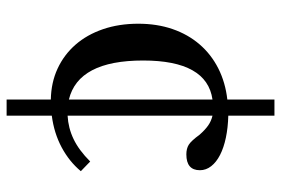

<svg xmlns="http://www.w3.org/2000/svg" viewBox="-158 -566 870 595"><g transform="rotate(90 277.5 -268.0)"><path d="M338 -683V-540Q375 -539 406 -532.5Q437 -526 459.5 -514.5Q482 -503 494.5 -487Q507 -471 507 -452Q507 -410 458 -410Q440 -410 428 -417.5Q416 -425 397 -451Q382 -468 368.5 -477.5Q355 -487 338 -491V-42Q376 -44 410.5 -60.5Q445 -77 480 -112L510 -83Q480 -47 436 -23.5Q392 0 338 7V147H288V10Q235 9 192 -11Q149 -31 118 -66.5Q87 -102 70 -151.5Q53 -201 53 -261Q53 -319 69.5 -367Q86 -415 117 -451Q148 -487 191.5 -509Q235 -531 288 -537V-683ZM167 -276Q167 -75 288 -46V-491Q167 -474 167 -276Z"/></g></svg>

Font: SVN-Libre Baskerville
Style: Regular
Weight: 400
Designer: Pablo Impallari, Rodrigo Fuenzalida
Foundry: Pablo Impallari, Rodrigo Fuenzalida
Version: Version 1.000; ttfautohint (v1.8.4)